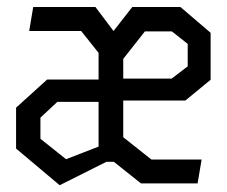

<svg xmlns="http://www.w3.org/2000/svg" viewBox="-20 -534 660 559"><path d="M338.7 -406.2V-333.5H267V-380L216.3 -443.8H65L76.7 -513.7H257.8ZM297.8 -302.5V-237.5H147L97.7 -191.5V-130L172.3 -70.5L296.3 -118.5L328.2 -118.8V-63H290L153.7 5.3L26.8 -101.5V-220.5L117.3 -302.5ZM505.2 -513.7 593.2 -438.5V-301.8L519.5 -241.2H314.5V-305.2H479.8L526.5 -340.8V-406.2L480.5 -442.5H401.8L338.8 -362.5V-134.5L420.8 -69.5H567L555.3 0H390.5L267 -98.3V-388L365.2 -513.7Z"/></svg>

Font: Monaspace Krypton Var ExLight
Style: Regular
Weight: 200
Designer: Riley Cran and the Lettermatic Team
Version: Version 1.200 (Monaspace Krypton Var)